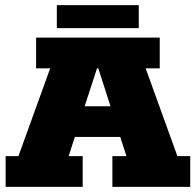

<svg xmlns="http://www.w3.org/2000/svg" viewBox="-20 -730 765 750"><path d="M2 0V-120H52L176 -463H121V-583H604V-463H549L673 -120H723V0H419V-120H474L434 -243L493 -195H229L288 -243L248 -120H303V0ZM295 -267 264 -315H458L427 -267L364 -463H359ZM202 -620V-710H522V-620Z"/></svg>

Font: Rokkitt SemiBold Black
Style: Regular
Weight: 900
Version: Version 3.103